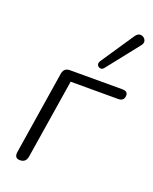

<svg xmlns="http://www.w3.org/2000/svg" viewBox="-143 -842 738 927"><g transform="rotate(20 225.5 -378.0)"><path d="M75 6Q44 6 51 -31L118 -454Q123 -485 154 -485H423Q451 -485 451 -464Q451 -434 420 -434H176L111 -26Q106 6 75 6ZM308 -554Q299 -542 288.5 -543.5Q278 -545 273 -554Q268 -563 276 -576L389 -744Q402 -764 418 -762Q434 -760 441.5 -746Q449 -732 436 -716Z"/></g></svg>

Font: Nunito Light
Style: Italic
Weight: 300
Italic angle: -9°
Designer: Vernon Adams
Foundry: Vernon Adams
Version: Version 3.601; ttfautohint (v1.8.2.53-6de2)